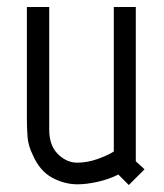

<svg xmlns="http://www.w3.org/2000/svg" viewBox="-20 -520 470 550"><path d="M74 -76Q61 -102 59 -127Q57 -152 57 -179V-500H121V-149Q121 -103 146 -78.5Q171 -54 201 -54Q230 -54 259.5 -64.5Q289 -75 306 -86V-500H369V-58L394 -35L349 10L319 -20Q291 -6 259 1Q227 8 202 8Q165 8 129.5 -11Q94 -30 74 -76Z"/></svg>

Font: Marvel
Style: Bold
Weight: 700
Designer: Carolina Trebol
Foundry: Carolina Trebol
Version: Version 1.001